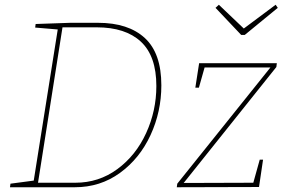

<svg xmlns="http://www.w3.org/2000/svg" viewBox="-20 -788 1203 808"><path d="M393 -692Q520 -692 589.5 -628Q659 -564 659 -429Q659 -318 613.5 -219.5Q568 -121 485 -60.5Q402 0 295 0H22L24 -15L122 -28L223 -664L128 -672L130 -687L275 -692ZM297 -19Q396 -19 474 -76.5Q552 -134 595 -228Q638 -322 638 -426Q638 -552 573 -612.5Q508 -673 387 -673H243L140 -19ZM1145 -522 1143 -506 753 -18 1046 -19 1073 -116H1087L1070 -1L724 0L726 -15L1118 -504H841L817 -419H802L818 -522ZM1006 -668 1140 -768 1149 -755 1010 -641H995L887 -755L901 -768Z"/></svg>

Font: Bitter Pro Thin
Style: Italic
Weight: 250
Italic angle: -9°
Designer: Sol Matas, and Bitter project Authors
Foundry: Sol Matas
Version: Version 1.010